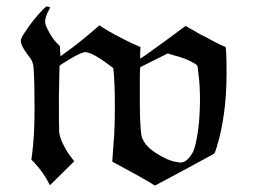

<svg xmlns="http://www.w3.org/2000/svg" viewBox="-20 -552 814 600"><path d="M684 -406Q688 -406 688 -323Q688 -190 656 -88Q652 -74 648 -71Q647 -70 554 -20L464 28L443 15Q416 -1 351 -36Q338 -43 334 -45Q330 -47 331 -49Q331 -50 332 -64Q333 -78 334.5 -99Q336 -120 337 -132Q339 -178 339 -216Q339 -299 334 -339Q270 -389 246 -389Q235 -389 201 -369Q167 -349 166 -346Q166 -345 164 -247Q164 -149 165 -139Q168 -118 178 -100Q188 -79 205 -57L212 -48L136 27Q118 -11 87 -44L78 -53L80 -67Q88 -127 88 -211Q88 -298 85 -339Q84 -358 74 -371Q51 -401 47 -414Q45 -422 45 -425Q45 -433 59 -453Q79 -485 114 -522Q124 -532 126 -532Q128 -532 137 -529L132 -519Q121 -500 121 -483Q121 -475 131 -456Q143 -433 156 -419L167 -408L169 -376L185 -388Q222 -413 291 -473L301 -466Q337 -443 394 -416L419 -405L418 -387V-369Q421 -369 489.5 -419Q558 -469 560 -471L581 -459Q611 -441 623 -436Q678 -406 684 -406ZM520 -380 504 -385 418 -342 417 -318V-220Q418 -137 424 -121Q433 -99 454 -83Q497 -52 530 -46Q542 -44 544 -44Q565 -44 583 -77Q590 -91 596 -126Q604 -168 605 -235Q605 -289 600 -322Q598 -343 597 -345.5Q596 -348 591 -352Q562 -370 520 -380Z"/></svg>

Font: MathJax_Fraktur
Style: Regular
Weight: 400
Version: Version 1.1